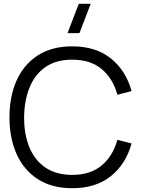

<svg xmlns="http://www.w3.org/2000/svg" viewBox="-20 -980 756 1015"><path d="M400 -805H337L396.5 -960H459.5ZM361.5 15Q254 15 180 -32.8Q106 -80.5 68 -165Q30 -249.5 30 -360Q30 -470.5 68 -555Q106 -639.5 180 -687.2Q254 -735 361.5 -735Q487 -735 566.5 -670.8Q646 -606.5 675.5 -498.5L600.5 -479Q577.5 -564.5 518 -614.5Q458.5 -664.5 361.5 -664.5Q277 -664.5 221 -626Q165 -587.5 136.8 -518.8Q108.5 -450 107.5 -360Q107.5 -358.5 107.5 -357Q107.5 -269 135.5 -201Q163.5 -133 220.2 -94.2Q277 -55.5 361.5 -55.5Q458.5 -55.5 518 -105.8Q577.5 -156 600.5 -241L675.5 -221.5Q646 -113.5 566.5 -49.2Q487 15 361.5 15Z"/></svg>

Font: Cns Manrope
Style: Regular
Weight: 400
Designer: Mikhail Sharanda
Foundry: Mikhail Sharanda
Version: Version 4.504